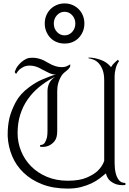

<svg xmlns="http://www.w3.org/2000/svg" viewBox="-20 -1086 756 1124"><path d="M651 -132Q651 -99 657 -74Q662 -51 675 -33Q688 -15 714 -15V-3Q705 -2 697 -2Q680 -2 665 -6Q646 -11 627 -25.5Q608 -40 600 -71Q585 -58 564 -42Q543 -26 516 -13Q489 0 454.5 9Q420 18 377 18Q292 18 227.5 -7Q163 -32 118.5 -74.5Q74 -117 51 -172.5Q28 -228 25 -288Q25 -296 25 -303Q25 -349 35 -394Q46 -439 72 -488Q98 -537 150 -575Q190 -605 227 -620.5Q264 -636 287 -644Q292 -646 298.5 -647.5Q305 -649 310 -649Q288 -649 268 -658.5Q248 -668 229 -678Q206 -692 188 -697Q170 -702 154 -702Q133 -702 118 -694.5Q103 -687 93 -678Q82 -667 74 -653L66 -664Q73 -686 84.5 -700.5Q96 -715 107 -724Q120 -735 135 -742Q144 -746 153 -747Q162 -748 171 -748Q189 -748 205.5 -743.5Q222 -739 235 -733Q249 -726 262 -718Q286 -704 305 -698.5Q324 -693 340 -693Q364 -693 378 -702Q386 -705 391 -710V-697Q386 -687 379.5 -680.5Q373 -674 365 -668Q347 -655 337 -637.5Q327 -620 322 -603Q317 -586 316 -572Q315 -558 315 -552V-319Q315 -279 299.5 -260Q284 -241 265 -233Q249 -226 229 -226Q222 -226 215 -227V-237Q234 -237 242.5 -251Q251 -265 255 -282Q258 -298 258 -317Q258 -322 258 -327V-552Q258 -607 303 -637L289 -630Q245 -606 207.5 -575Q170 -544 142 -504Q114 -464 98.5 -415Q83 -366 83 -307Q83 -252 103.5 -201.5Q124 -151 162 -112.5Q200 -74 254.5 -51Q309 -28 377 -28Q445 -28 487 -46Q529 -64 552 -86Q579 -112 590 -144V-615Q590 -653 580.5 -677.5Q571 -702 557 -716.5Q543 -731 527 -737Q511 -743 498 -745V-749Q533 -749 570 -735.5Q607 -722 630 -693Q639 -709 653.5 -721.5Q668 -734 670 -736L677 -728Q670 -719 665 -707.5Q660 -696 657 -684Q654 -672 652.5 -661Q651 -650 651 -642ZM242 -948Q242 -974 251 -995.5Q260 -1017 275.5 -1032.5Q291 -1048 312.5 -1057Q334 -1066 358 -1066Q383 -1066 404 -1057Q425 -1048 440.5 -1032.5Q456 -1017 465 -995.5Q474 -974 474 -948Q474 -923 465 -901.5Q456 -880 440.5 -864Q425 -848 404 -839.5Q383 -831 358 -831Q334 -831 312.5 -839.5Q291 -848 275.5 -864Q260 -880 251 -901.5Q242 -923 242 -948ZM295 -948Q295 -919 313.5 -899Q332 -879 358 -879Q384 -879 402.5 -899Q421 -919 421 -948Q421 -977 402.5 -997Q384 -1017 358 -1017Q332 -1017 313.5 -997Q295 -977 295 -948Z"/></svg>

Font: Milkman
Style: Regular
Weight: 300
Designer: Giulia Boggio / Martin Desinde
Version: Version 1.000